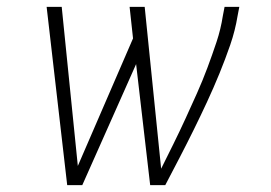

<svg xmlns="http://www.w3.org/2000/svg" viewBox="-20 -540 790 560"><path d="M176 0 116 -520H160L207 -56L368 -428L358 -520H402L450 -48Q468 -84 486 -120.5Q504 -157 521 -194Q538 -231 554.5 -268Q571 -305 585 -342.5Q599 -380 611.5 -417.5Q624 -455 630 -494L635 -520H678L673 -494Q666 -451 651.5 -409Q637 -367 620 -325.5Q603 -284 584 -243Q565 -202 545 -161.5Q525 -121 504 -80.5Q483 -40 462 0H418L377 -353L220 0Z"/></svg>

Font: Iosevka Etoile XLtObl
Style: Regular
Weight: 200
Italic angle: -9°
Designer: Belleve Invis
Foundry: Belleve Invis
Version: Version 15.5.2; ttfautohint (v1.8.4)